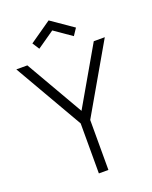

<svg xmlns="http://www.w3.org/2000/svg" viewBox="-173 -1051 905 1143"><g transform="rotate(-20 280.0 -479.0)"><path d="M170.8 -818.8 142.7 -862.5 280.2 -958.3 418.8 -862.5 389.6 -818.8 280.2 -894.8ZM490.6 -750 280.2 -385.4 69.8 -750H0L250 -316.7V0H310.4V-316.7L560.4 -750Z"/></g></svg>

Font: Manrope3 Light
Style: Regular
Weight: 300
Designer: Mikhail Sharanda
Foundry: Mikhail Sharanda
Version: Version 3.000;PS 003.000;hotconv 1.0.88;makeotf.lib2.5.64775